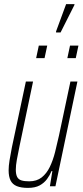

<svg xmlns="http://www.w3.org/2000/svg" viewBox="-20 -907 402 935"><path d="M116 8Q83 8 62 -0.5Q41 -9 31.5 -28Q22 -47 22 -78Q22 -98 26.5 -126.5Q31 -155 38 -190L106 -510H141L75 -195Q67 -157 62 -129Q57 -101 57 -81Q57 -58 63.5 -45.5Q70 -33 84.5 -28.5Q99 -24 122 -24Q159 -24 183 -43Q207 -62 222.5 -94Q238 -126 248 -165.5Q258 -205 267 -246L323 -510H357L250 0H223L235 -74H231Q223 -54 209 -35Q195 -16 173 -4Q151 8 116 8ZM308 -624 321 -685H362L349 -624ZM156 -624 169 -685H210L197 -624ZM253 -749V-754L302 -887H343L342 -882L275 -749Z"/></svg>

Font: Saira ExtraCondensed Thin
Style: Italic
Weight: 250
Width: 2
Italic angle: -12°
Designer: Hector Gatti with collaboration of the Omnibus-Type team
Foundry: Omnibus-Type
Version: Version 1.101